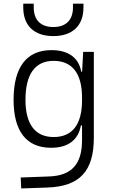

<svg xmlns="http://www.w3.org/2000/svg" viewBox="-20 -803 626 1056"><path d="M96.7 233.4 240.2 228.5C418.5 222.2 496.1 138.7 496.1 -45.9V-517.6H437.5L431.6 -408.7H426.8C413.1 -485.8 355.5 -527.3 263.2 -527.3C126 -527.3 54.7 -433.6 54.7 -253.9C54.7 -80.6 125.5 9.8 261.2 9.8C357.9 9.8 411.6 -36.6 424.8 -112.8H431.2V-30.3C430.7 98.1 375.5 163.1 250 167.5L93.8 173.3ZM431.2 -266.1V-251C431.2 -118.7 377.9 -49.3 275.4 -49.3C173.3 -49.3 120.1 -119.6 120.1 -253.9C120.1 -395 172.9 -468.3 274.9 -468.3C377.4 -468.3 431.2 -398.9 431.2 -266.1ZM273.4 -604.5C378.4 -604.5 439 -661.6 439 -761.7V-782.7H381.3V-761.7C381.3 -692.9 342.8 -654.3 273.4 -654.3C204.1 -654.3 165.5 -692.9 165.5 -761.7V-782.7H107.9V-761.7C107.9 -661.6 168.5 -604.5 273.4 -604.5Z"/></svg>

Font: Cascadia Mono Light
Style: Regular
Weight: 300
Monospace: yes
Designer: Aaron Bell
Foundry: Saja Typeworks
Version: Version 2404.023